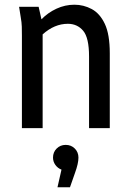

<svg xmlns="http://www.w3.org/2000/svg" viewBox="-20 -544 555 815"><path d="M61 -515H144L156 -462Q183 -490 219.5 -507Q256 -524 296 -524Q335 -524 369.5 -505.5Q404 -487 425 -442.5Q446 -398 446 -318V0H358V-304Q358 -384 333 -413.5Q308 -443 268 -443Q211 -443 161 -398V0H73V-392Q73 -413 72.5 -431Q72 -449 68 -471ZM313 125Q313 150 298 191L277 251H224L241 176Q225 170 215 156Q205 142 205 125Q205 102 220.5 86.5Q236 71 259 71Q282 71 297.5 86.5Q313 102 313 125Z"/></svg>

Font: Radio Canada Condensed
Style: Regular
Weight: 400
Width: 3
Designer: Charles Daoud, Etienne Aubert Bonn, Alexandre Saumier Demers, Jacques Le Bailly
Foundry: Radio-Canada
Version: Version 2.104; ttfautohint (v1.8.4.7-5d5b);gftools[0.9.28.de